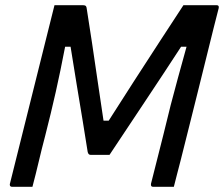

<svg xmlns="http://www.w3.org/2000/svg" viewBox="-20 -720 863 740"><path d="M105 0H26Q21 0 19 -3.5Q17 -7 18 -11Q55 -158 91.5 -305.5Q128 -453 165 -600Q171 -625 177.5 -650Q184 -675 190 -700H300Q308 -700 311 -696.5Q314 -693 315 -682Q324 -625 335 -552.5Q346 -480 357 -403Q368 -326 379 -255H399Q445 -327 496 -406.5Q547 -486 596.5 -561.5Q646 -637 687 -700H815Q825 -700 823 -689Q816 -662 803.5 -612.5Q791 -563 775.5 -499.5Q760 -436 742.5 -366.5Q725 -297 708 -228.5Q691 -160 676 -101Q669 -76 663 -51Q657 -26 650 0H570Q560 0 562 -12Q574 -59 586 -107Q598 -155 610 -202Q625 -265 638 -315.5Q651 -366 665.5 -418.5Q680 -471 699 -540H678Q609 -434 537 -326Q465 -218 402 -123H331Q326 -123 323 -125Q320 -127 318 -134Q310 -185 299 -252.5Q288 -320 275.5 -394.5Q263 -469 252 -540H231Q213 -446 195 -366Q177 -286 154 -196Q141 -147 129.5 -98Q118 -49 105 0Z"/></svg>

Font: Recursive Sn Lnr St
Style: Italic
Weight: 400
Italic angle: -15°
Version: Version 1.079;hotconv 1.0.112;makeotfexe 2.5.65598; ttfautoh